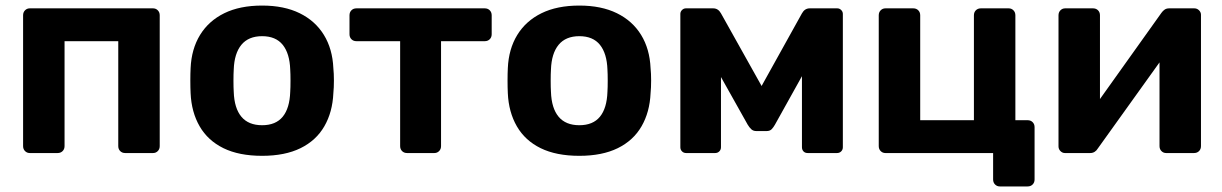

<svg xmlns="http://www.w3.org/2000/svg" viewBox="-20 -550 4391 690"><path d="M87 0Q77 0 70 -7Q63 -14 63 -25V-495Q63 -506 70 -513Q77 -520 87 -520H530Q540 -520 547 -513Q554 -506 554 -495V-25Q554 -14 547 -7Q540 0 530 0H430Q419 0 412 -7Q405 -14 405 -25V-402H212V-25Q212 -14 205 -7Q198 0 187 0Z M922 10Q839 10 783 -17.5Q727 -45 697.5 -96Q668 -147 665 -215Q664 -235 664 -260.5Q664 -286 665 -305Q668 -374 699 -424.5Q730 -475 786 -502.5Q842 -530 922 -530Q1001 -530 1057 -502.5Q1113 -475 1144 -424.5Q1175 -374 1178 -305Q1180 -286 1180 -260.5Q1180 -235 1178 -215Q1175 -147 1145.5 -96Q1116 -45 1060 -17.5Q1004 10 922 10ZM922 -100Q971 -100 996 -130.5Q1021 -161 1023 -220Q1024 -235 1024 -260Q1024 -285 1023 -300Q1021 -358 996 -389Q971 -420 922 -420Q873 -420 847.5 -389Q822 -358 820 -300Q819 -285 819 -260Q819 -235 820 -220Q822 -161 847.5 -130.5Q873 -100 922 -100Z M1443 0Q1432 0 1425 -7Q1418 -14 1418 -25V-402H1261Q1250 -402 1243 -409Q1236 -416 1236 -427V-495Q1236 -506 1243 -513Q1250 -520 1261 -520H1722Q1733 -520 1740 -513Q1747 -506 1747 -495V-427Q1747 -416 1740 -409Q1733 -402 1722 -402H1565V-25Q1565 -14 1558 -7Q1551 0 1541 0Z M2062 10Q1979 10 1923 -17.5Q1867 -45 1837.5 -96Q1808 -147 1805 -215Q1804 -235 1804 -260.5Q1804 -286 1805 -305Q1808 -374 1839 -424.5Q1870 -475 1926 -502.5Q1982 -530 2062 -530Q2141 -530 2197 -502.5Q2253 -475 2284 -424.5Q2315 -374 2318 -305Q2320 -286 2320 -260.5Q2320 -235 2318 -215Q2315 -147 2285.5 -96Q2256 -45 2200 -17.5Q2144 10 2062 10ZM2062 -100Q2111 -100 2136 -130.5Q2161 -161 2163 -220Q2164 -235 2164 -260Q2164 -285 2163 -300Q2161 -358 2136 -389Q2111 -420 2062 -420Q2013 -420 1987.5 -389Q1962 -358 1960 -300Q1959 -285 1959 -260Q1959 -235 1960 -220Q1962 -161 1987.5 -130.5Q2013 -100 2062 -100Z M2446 0Q2437 0 2431 -6Q2425 -12 2425 -21V-500Q2425 -508 2431 -514Q2437 -520 2445 -520H2543Q2561 -520 2571 -502L2717 -241L2862 -502Q2872 -520 2890 -520H2989Q2997 -520 3003 -514Q3009 -508 3009 -500V-21Q3009 -12 3003 -6Q2997 0 2988 0H2883Q2873 0 2867.5 -6Q2862 -12 2862 -21V-366L2907 -357L2765 -102Q2760 -93 2753.5 -86Q2747 -79 2735 -79H2698Q2687 -79 2680 -85.5Q2673 -92 2667 -102L2529 -348L2571 -357V-21Q2571 -12 2565 -6Q2559 0 2550 0Z M3573 120Q3563 120 3556 113Q3549 106 3549 95V0H3162Q3152 0 3145 -7Q3138 -14 3138 -25V-495Q3138 -506 3145 -513Q3152 -520 3162 -520H3262Q3273 -520 3280 -513Q3287 -506 3287 -495V-118H3480V-495Q3480 -506 3487 -513Q3494 -520 3505 -520H3605Q3615 -520 3622 -513Q3629 -506 3629 -495V-118H3673Q3684 -118 3691 -111Q3698 -104 3698 -93V95Q3698 106 3691 113Q3684 120 3673 120Z M3807 0Q3798 0 3791 -7Q3784 -14 3784 -24V-495Q3784 -506 3791 -513Q3798 -520 3808 -520H3908Q3919 -520 3926 -513Q3933 -506 3933 -495V-115L3893 -138L4154 -504Q4159 -511 4165.5 -515.5Q4172 -520 4182 -520H4272Q4282 -520 4289 -513Q4296 -506 4296 -497V-25Q4296 -14 4289 -7Q4282 0 4271 0H4171Q4161 0 4154 -7Q4147 -14 4147 -25V-390L4188 -383L3925 -16Q3921 -9 3914 -4.5Q3907 0 3898 0Z"/></svg>

Font: Rubik SemiBold
Style: Regular
Weight: 600
Designer: Hubert and Fischer
Foundry: Hubert and Fischer
Version: Version 2.300;gftools[0.9.30]